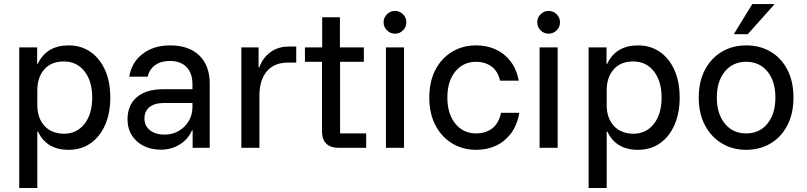

<svg xmlns="http://www.w3.org/2000/svg" viewBox="-20 -736 4018 956"><path d="M75.8 200V-500H165V-418.3H168.3Q211.7 -510 321.7 -510Q384.2 -510 430.8 -477.5Q477.5 -445 503.3 -386.7Q529.2 -328.3 529.2 -250Q529.2 -172.5 503.3 -113.8Q477.5 -55 430.8 -22.5Q384.2 10 321.7 10Q211.7 10 169.2 -80.8H165.8V200ZM297.5 -70Q362.5 -70 400.8 -119.2Q439.2 -168.3 439.2 -250Q439.2 -331.7 400.8 -380.8Q362.5 -430 297.5 -430Q235 -430 200.4 -390.4Q165.8 -350.8 165.8 -286.7V-213.3Q165.8 -149.2 200.4 -110.4Q235 -71.7 297.5 -70Z M781.7 9.2Q707.5 9.2 661.3 -32.9Q615 -75 615 -141.7Q615 -212.5 661.3 -252.1Q707.5 -291.7 792.5 -291.7H938.3V-316.7Q938.3 -371.7 908.8 -402.1Q879.2 -432.5 825.8 -432.5Q781.7 -432.5 752.9 -412.1Q724.2 -391.7 715 -354.2H623.3Q635.8 -426.7 690.8 -468.3Q745.8 -510 827.5 -510Q920 -510 972.1 -460Q1024.2 -410 1024.2 -319.2V0H939.2V-86.7H935.8Q916.7 -42.5 875 -16.7Q833.3 9.2 781.7 9.2ZM800 -65.8Q839.2 -65.8 870.4 -84.2Q901.7 -102.5 920 -133.8Q938.3 -165 938.3 -203.3V-223.3H798.3Q750 -223.3 724.6 -202.9Q699.2 -182.5 699.2 -145.8Q699.2 -109.2 726.7 -87.5Q754.2 -65.8 800 -65.8Z M1181.7 0V-500H1267.5V-400H1270.8Q1287.5 -446.7 1325.4 -475.4Q1363.3 -504.2 1418.3 -504.2H1455V-424.2H1413.3Q1344.2 -424.2 1307.9 -380Q1271.7 -335.8 1271.7 -260.8V0Z M1665 0Q1626.7 0 1605 -20.4Q1583.3 -40.8 1583.3 -81.7V-428.3H1498.3V-500H1584.2V-650H1672.5V-500H1791.7V-428.3H1673.3V-71.7H1803.3V0Z M1901.7 0V-500H1991.7V0ZM1946.7 -568.3Q1923.3 -568.3 1906.7 -585Q1890 -601.7 1890 -625Q1890 -648.3 1906.7 -665Q1923.3 -681.7 1946.7 -681.7Q1970 -681.7 1986.7 -665Q2003.3 -648.3 2003.3 -625Q2003.3 -601.7 1986.7 -585Q1970 -568.3 1946.7 -568.3Z M2350.8 10Q2284.2 10 2231.2 -22.1Q2178.3 -54.2 2147.9 -112.5Q2117.5 -170.8 2117.5 -250Q2117.5 -330 2147.9 -388.3Q2178.3 -446.7 2231.2 -478.3Q2284.2 -510 2350.8 -510Q2403.3 -510 2447.1 -490.4Q2490.8 -470.8 2521.2 -432.1Q2551.7 -393.3 2563.3 -334.2H2470Q2458.3 -383.3 2426.2 -405.8Q2394.2 -428.3 2350.8 -428.3Q2286.7 -428.3 2247.1 -380Q2207.5 -331.7 2207.5 -250Q2207.5 -169.2 2247.1 -120.4Q2286.7 -71.7 2350.8 -71.7Q2396.7 -71.7 2429.6 -95.8Q2462.5 -120 2475 -174.2H2565.8Q2555 -112.5 2524.2 -71.7Q2493.3 -30.8 2449.2 -10.4Q2405 10 2350.8 10Z M2666.7 0V-500H2756.7V0ZM2711.7 -568.3Q2688.3 -568.3 2671.7 -585Q2655 -601.7 2655 -625Q2655 -648.3 2671.7 -665Q2688.3 -681.7 2711.7 -681.7Q2735 -681.7 2751.7 -665Q2768.3 -648.3 2768.3 -625Q2768.3 -601.7 2751.7 -585Q2735 -568.3 2711.7 -568.3Z M2910.8 200V-500H3000V-418.3H3003.3Q3046.7 -510 3156.7 -510Q3219.2 -510 3265.8 -477.5Q3312.5 -445 3338.3 -386.7Q3364.2 -328.3 3364.2 -250Q3364.2 -172.5 3338.3 -113.8Q3312.5 -55 3265.8 -22.5Q3219.2 10 3156.7 10Q3046.7 10 3004.2 -80.8H3000.8V200ZM3132.5 -70Q3197.5 -70 3235.8 -119.2Q3274.2 -168.3 3274.2 -250Q3274.2 -331.7 3235.8 -380.8Q3197.5 -430 3132.5 -430Q3070 -430 3035.4 -390.4Q3000.8 -350.8 3000.8 -286.7V-213.3Q3000.8 -149.2 3035.4 -110.4Q3070 -71.7 3132.5 -70Z M3695 10Q3627.5 10 3574.2 -22.1Q3520.8 -54.2 3490 -112.5Q3459.2 -170.8 3459.2 -250Q3459.2 -330 3490 -388.3Q3520.8 -446.7 3574.2 -478.3Q3627.5 -510 3695 -510Q3764.2 -510 3817.5 -478.3Q3870.8 -446.7 3900.8 -388.3Q3930.8 -330 3930.8 -250Q3930.8 -170.8 3900.4 -112.1Q3870 -53.3 3816.7 -21.7Q3763.3 10 3695 10ZM3695 -71.7Q3761.7 -71.7 3801.2 -120.4Q3840.8 -169.2 3840.8 -250Q3840.8 -331.7 3801.2 -380Q3761.7 -428.3 3695 -428.3Q3629.2 -428.3 3589.2 -380Q3549.2 -331.7 3549.2 -250Q3549.2 -169.2 3589.2 -120.4Q3629.2 -71.7 3695 -71.7ZM3635.8 -565.8V-569.2L3725.8 -715.8H3834.2V-712.5L3703.3 -565.8Z"/></svg>

Font: Funnel Sans Light
Style: Regular
Weight: 400
Version: Version 1.000